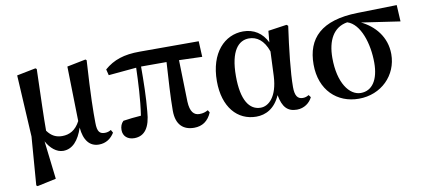

<svg xmlns="http://www.w3.org/2000/svg" viewBox="-70 -800 2790 1262"><g transform="rotate(-10 1325.5 -168.5)"><path d="M299 16C361 16 404 -34 431 -116C438 -31 475 16 537 16C584 16 618 -8 641 -45L630 -65C618 -58 606 -53 589 -53C555 -53 538 -68 538 -130C537 -203 538 -305 553 -544L546 -550L421 -525L429 -160C399 -102 357 -81 309 -81C270 -81 238 -95 210 -134C210 -233 214 -334 220 -544L212 -550L86 -525L109 -113L84 209L92 215L218 188L188 -67C214 -19 254 16 299 16Z M1173 16C1227 16 1267 -11 1290 -66L1280 -82C1261 -72 1247 -67 1222 -67C1186 -67 1161 -92 1158 -161L1151 -439L1305 -434L1300 -539H906C800 -539 730 -515 669 -462L679 -422L865 -439C862 -343 857 -228 841 -123C799 -120 761 -116 722 -110C706 -95 699 -75 699 -52C699 -10 730 15 773 15C843 15 880 -38 887 -143C896 -232 898 -345 898 -441H1068C1061 -327 1053 -207 1053 -119C1053 -23 1102 16 1173 16Z M1588 15C1650 15 1712 -15 1749 -100C1764 -18 1796 16 1859 16C1907 16 1945 -13 1962 -49L1950 -65C1938 -58 1927 -53 1910 -53C1875 -53 1858 -76 1858 -135C1858 -229 1876 -389 1897 -537L1887 -545L1763 -527L1756 -451C1725 -516 1669 -552 1598 -552C1475 -552 1372 -449 1372 -259C1372 -86 1462 15 1588 15ZM1753 -391 1746 -227C1739 -90 1679 -38 1626 -38C1551 -38 1501 -109 1501 -270C1501 -441 1559 -500 1628 -500C1679 -500 1726 -470 1753 -391Z M2272 16C2422 16 2532 -95 2532 -236C2532 -352 2459 -433 2372 -475L2629 -437L2623 -547L2360 -541C2117 -536 2017 -431 2017 -257C2017 -85 2128 16 2272 16ZM2283 -492C2369 -465 2412 -327 2412 -200C2412 -86 2367 -19 2291 -19C2215 -19 2146 -111 2146 -278C2146 -394 2189 -477 2283 -492Z"/></g></svg>

Font: GenRyuMin2 TW B
Style: Regular
Weight: 700
Version: Version 2.100;PS 2.1;hotconv 16.6.51;makeotf.lib2.5.65220 DE